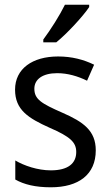

<svg xmlns="http://www.w3.org/2000/svg" viewBox="-20 -786 468 816"><path d="M359 -756V-766H256C234 -721 196 -661 164 -618V-606H219C264 -642 334 -718 359 -756ZM387 -147C387 -231 334 -268 245 -307C156 -346 126 -364 126 -409C126 -449 161 -475 223 -475C268 -475 311 -462 350 -443L380 -511C335 -533 285 -546 227 -546C118 -546 44 -494 44 -405C44 -319 100 -284 191 -243C279 -205 304 -181 304 -140C304 -92 270 -62 196 -62C140 -62 82 -82 45 -104V-23C82 -2 130 10 196 10C314 10 387 -44 387 -147Z"/></svg>

Font: Noto Sans Khmer UI SemiCondensed
Style: Regular
Weight: 400
Width: 4
Designer: Danh Hong and the Monotype Design Team
Foundry: Monotype Imaging Inc.
Version: Version 2.002